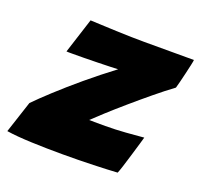

<svg xmlns="http://www.w3.org/2000/svg" viewBox="-137 -642 796 759"><g transform="rotate(20 260.5 -262.0)"><path d="M427.5 -1Q389 1.5 326.8 3.5Q264.5 5.5 197 5.5Q130 5.5 66.5 3Q3 0.5 -38.5 -6L5.5 -140Q31 -166.5 75.2 -207.2Q119.5 -248 175.2 -294.8Q231 -341.5 289.5 -385.5Q279 -385 255.8 -384.2Q232.5 -383.5 204.2 -382.8Q176 -382 148.2 -381.8Q120.5 -381.5 101 -381.5Q90.5 -381.5 83.2 -381.5Q76 -381.5 73.5 -382L121 -530Q139.5 -529 168.8 -527.8Q198 -526.5 231.2 -525.2Q264.5 -524 295.5 -523.2Q326.5 -522.5 349 -522.5H558.5Q558.5 -518.5 554.8 -501.5Q551 -484.5 546 -462.8Q541 -441 536.2 -422.2Q531.5 -403.5 529 -395.5Q493.5 -369.5 452 -335.2Q410.5 -301 370.2 -266.2Q330 -231.5 298.2 -202.5Q266.5 -173.5 250.5 -158Q260.5 -157.5 283.8 -157.5Q307 -157.5 318.5 -157.5Q359 -157.5 404 -160.8Q449 -164 479 -167Q477.5 -161.5 470.8 -138.5Q464 -115.5 455.2 -86.2Q446.5 -57 438.8 -32.8Q431 -8.5 427.5 -1Z"/></g></svg>

Font: Grandstander Black
Style: Italic
Weight: 900
Italic angle: -15°
Designer: Tyler Finck
Foundry: Etcetera Type Co
Version: Version 1.200; ttfautohint (v1.8.3)